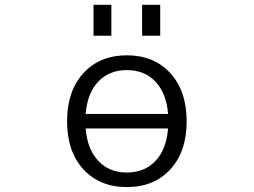

<svg xmlns="http://www.w3.org/2000/svg" viewBox="-20 -757 1040 787"><path d="M562.5 -610.4V-737.3H636.7V-610.4ZM363.3 -610.4V-737.3H436.5V-610.4ZM321.8 -63Q254.9 -135.7 254.9 -259.8Q254.9 -383.8 321.8 -457Q388.7 -530.3 500 -530.3Q611.3 -530.3 678.2 -457Q745.1 -383.8 745.1 -259.8Q745.1 -135.7 678.2 -63Q611.3 9.8 500 9.8Q388.7 9.8 321.8 -63ZM331.1 -230.5Q337.9 -145.5 382.8 -97.7Q427.7 -49.8 500 -49.8Q572.3 -49.8 617.2 -97.2Q662.1 -144.5 668.9 -230.5ZM331.1 -290H668.9Q662.1 -375 617.2 -422.4Q572.3 -469.7 500 -469.7Q427.7 -469.7 382.8 -422.4Q337.9 -375 331.1 -290Z"/></svg>

Font: Gen Shin Gothic Monospace Normal
Style: Regular
Weight: 350
Designer: [Source Han Sans]
Ryoko NISHIZUKA  (kana & ideographs); Paul D. Hunt (Latin, Greek & Cyrillic); Wenlong ZHANG  (bopomofo
Version: Version 1.002.20150607